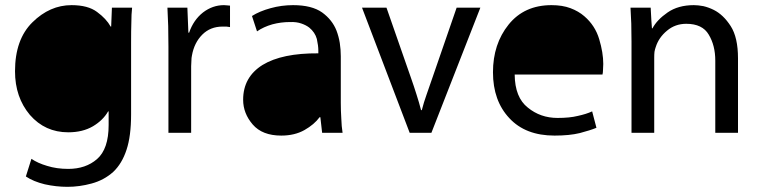

<svg xmlns="http://www.w3.org/2000/svg" viewBox="-20 -514 2945 743"><path d="M487.3 -351.6V-71.3C487.3 -15.3 481.4 30.3 469.7 65.4C458 101.2 440.8 129.9 418 151.4C393.9 172.9 365.9 187.8 334 196.3C302.7 204.8 271.8 209 241.2 209C211.9 209 182.6 205.7 153.3 199.2C124 192.1 99.6 182 80.1 168.9C89.8 139 97 116.2 101.6 100.6C117.8 111.7 138 120.8 162.1 127.9C186.8 135.7 214.2 139.6 244.1 139.6C289.1 139.6 326.2 127 355.5 101.6C385.4 75.5 400.4 31.6 400.4 -30.3V-83H398.4C385.4 -60.2 365.9 -41 339.8 -25.4C313.2 -9.8 281.2 -2 244.1 -2C184.2 -2 134.8 -24.4 95.7 -69.3C57.3 -114.9 38.1 -171.2 38.1 -238.3C38.1 -320.3 60.5 -383.5 105.5 -427.7C150.4 -472 200.8 -494.1 256.8 -494.1C299.2 -494.1 332 -485.4 355.5 -467.8C379.6 -450.2 397.1 -431.3 408.2 -411.1H410.2C411.5 -447.6 412.4 -472 413.1 -484.4H491.2C489.3 -467.4 488.3 -448.2 488.3 -426.8C487.6 -405.9 487.3 -380.9 487.3 -351.6Z M631.8 0V-333C631.8 -361.7 631.5 -388.3 630.9 -413.1C630.2 -437.8 629.2 -461.6 627.9 -484.4H705.1L709 -387.7H711.9C723 -420.2 740.9 -446.3 765.6 -465.8C790.4 -484.7 817.4 -494.1 846.7 -494.1C851.2 -494.1 855.5 -493.8 859.4 -493.2C862.6 -493.2 866.2 -492.8 870.1 -492.2V-409.2C866.2 -409.8 861.7 -410.5 856.4 -411.1H840.8C809.6 -411.1 783.5 -400.7 762.7 -379.9C741.9 -359 728.5 -332 722.7 -298.8C721.4 -293 720.7 -286.5 720.7 -279.3C720.1 -272.1 719.7 -265 719.7 -257.8V0Z M1298.8 -296.9V-116.2C1298.8 -95.4 1299.5 -74.9 1300.8 -54.7C1301.4 -34.5 1303.1 -16.3 1305.7 0H1226.6C1223.3 -30.6 1221 -50.8 1219.7 -60.5H1216.8C1203.1 -41.7 1183.6 -25.1 1158.2 -10.7C1132.8 3.6 1102.9 10.7 1068.4 10.7C1019.5 10.7 982.7 -3.6 958 -32.2C933.3 -60.9 920.9 -92.8 920.9 -127.9C920.9 -186.5 946 -231.4 996.1 -262.7C1046.2 -293.3 1118.2 -308.3 1211.9 -307.6V-318.4C1211.9 -330.7 1210 -345.7 1206.1 -363.3C1201.5 -380.2 1191.7 -394.9 1176.8 -407.2C1168.3 -413.7 1158.2 -418.9 1146.5 -422.9C1134.1 -427.4 1119.1 -429.4 1101.6 -428.7C1078.8 -428.7 1056.3 -425.8 1034.2 -419.9C1011.4 -413.4 991.5 -404.3 974.6 -392.6C965.5 -419.3 959 -439.1 955.1 -452.1C974.6 -464.5 998.7 -474.6 1027.3 -482.4C1055.3 -490.2 1084.3 -494.1 1114.3 -494.1C1162.4 -494.1 1199.9 -484.7 1226.6 -465.8C1252.6 -446.9 1271.2 -423.5 1282.2 -395.5C1288.1 -379.9 1292.3 -363.9 1294.9 -347.7C1297.5 -330.7 1298.8 -313.8 1298.8 -296.9Z M1380.9 -484.4H1475.6L1570.3 -212.9C1578.1 -190.8 1585.3 -169.3 1591.8 -148.4C1598.3 -128.3 1604.2 -108.1 1609.4 -87.9H1612.3C1617.5 -108.1 1623.7 -128.3 1630.9 -148.4L1653.3 -212.9L1747.1 -484.4H1838.9L1649.4 0H1565.4Z M2311.5 -225.6H1971.7C1972.3 -166.3 1989.3 -123.7 2022.5 -97.7C2055 -71 2093.4 -57.6 2137.7 -57.6C2168.9 -57.6 2195 -60.2 2215.8 -65.4C2237.3 -70 2255.9 -75.8 2271.5 -83L2288.1 -19.5C2272.5 -13 2251 -6.2 2223.6 1C2196.9 7.5 2164.4 10.7 2126 10.7C2051.1 10.7 1992.8 -11.7 1951.2 -56.6C1908.9 -101.6 1887.7 -160.8 1887.7 -234.4C1887.7 -307.3 1907.9 -368.8 1948.2 -418.9C1988.6 -469.1 2043.9 -494.1 2114.3 -494.1C2142.3 -494.1 2166.7 -490.2 2187.5 -482.4C2208.3 -474.6 2226.2 -464.2 2241.2 -451.2C2269.2 -427.1 2288.4 -397.5 2298.8 -362.3C2309.2 -327.8 2314.5 -295.9 2314.5 -266.6C2314.5 -258.1 2314.1 -250.3 2313.5 -243.2C2313.5 -236.7 2312.8 -230.8 2311.5 -225.6Z M2423.8 0V-352.5C2423.8 -378.6 2423.5 -402 2422.9 -422.9C2422.2 -443.7 2421.2 -464.2 2419.9 -484.4H2498C2500 -444 2501.6 -417.3 2502.9 -404.3H2504.9C2516.6 -426.4 2536.1 -446.9 2563.5 -465.8C2590.8 -484.7 2624.7 -494.1 2665 -494.1C2676.1 -494.1 2688.5 -492.8 2702.1 -490.2C2715.8 -487 2729.2 -482.1 2742.2 -475.6C2766.9 -463.2 2788.7 -442.4 2807.6 -413.1C2826.5 -383.8 2835.9 -342.1 2835.9 -288.1V0H2748V-279.3C2748 -318.4 2739.6 -351.9 2722.7 -379.9C2706.4 -407.9 2677.4 -421.9 2635.7 -421.9C2607.1 -421.9 2582.4 -413.1 2561.5 -395.5C2540 -377.9 2525.4 -356.8 2517.6 -332C2515.6 -326.8 2514 -320.6 2512.7 -313.5C2512 -306.3 2511.7 -298.8 2511.7 -291V0Z"/></svg>

Font: ImmaginiFont
Style: Regular
Weight: 400
Version: Version 1.0